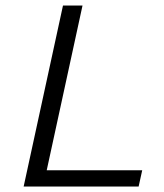

<svg xmlns="http://www.w3.org/2000/svg" viewBox="-20 -678 597 698"><path d="M66 0 209 -658H280L137 0ZM89 0 102 -59H497L484 0Z"/></svg>

Font: Ysabeau Infant
Style: Italic
Weight: 400
Italic angle: -12°
Designer: Christian Thalmann (Catharsis Fonts)
Version: Version 2.001;gftools[0.9.30]; featfreeze: ss01,ss02,lnum